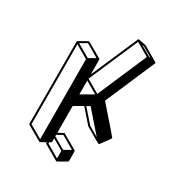

<svg xmlns="http://www.w3.org/2000/svg" viewBox="-217 -970 1165 1246"><g transform="rotate(30 366.0 -347.5)"><path d="M391.1 128.9 388.7 128.4 277.8 64Q274.4 62 274.4 58.1V52.7Q235.4 75.2 233.4 75.2Q232.9 75.2 231.9 75Q231 74.7 231 74.2L120.1 10.3Q116.7 8.3 116.7 4.4L115.2 -609.9Q115.2 -613.3 118.2 -615.2Q182.6 -652.3 184.6 -652.3Q186.5 -652.3 242.4 -619.9Q298.3 -587.4 298.8 -586.9V-586.4Q299.8 -585.9 299.8 -585.4H300.3Q300.3 -585 300.8 -583.7Q301.3 -582.5 301.8 -471.7Q453.1 -821.8 454.1 -822.8Q455.1 -823.7 456.1 -823.7V-824.2H459.5Q513.2 -814.5 514.2 -813.5L625 -749H625.5Q626 -748 626.5 -747.8Q627 -747.6 627.4 -744.6L627.9 -744.1Q627.9 -742.7 466.8 -370.1Q629.4 -185.1 629.4 -182.6Q629.4 -180.2 574.7 -106.9H574.2Q573.2 -106 572.5 -106Q571.8 -106 571.3 -106Q568.8 -106 539.6 -122.6Q456.1 -170.9 455.6 -171.9L367.2 -272.5L302.2 -234.9L302.7 -34.7Q342.3 -57.1 343.8 -57.1Q345.7 -57.1 401.9 -24.2Q458 8.8 459 9.3Q460.4 12.2 460.4 85.9Q460.4 89.8 457 91.8Q393.1 128.9 391.1 128.9ZM584.5 -757.8 508.8 -801.8 495.1 -804.2 570.8 -760.3ZM401.4 -383.3 560.1 -751 461.9 -808.1 302.7 -440.4ZM302.2 -322.3 391.1 -373.5 301.8 -425.8ZM227.1 56.6 225.1 -541.5 128.4 -597.7 129.9 0.5ZM231.9 -553.2 281.2 -581.5 184.6 -638.2 134.8 -609.4ZM391.1 42.5 440.4 13.7 343.8 -42.5 302.7 -19V-8.8ZM384.3 110.4V53.7L303.2 6.3V32.2Q302.7 35.6 299.8 38.1L287.6 44.9V54.2ZM538.6 -138.2 403.3 -293 378.9 -279.3 464.8 -181.2Z"/></g></svg>

Font: 3D Isometric
Style: Bold
Weight: 700
Designer: GGBotNet
Foundry: GGBotNet
Version: 1.14